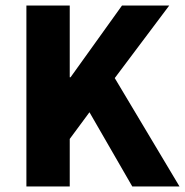

<svg xmlns="http://www.w3.org/2000/svg" viewBox="-20 -671 666 691"><path d="M75 0H231V-171L302 -267L456 0H626L393 -390L589 -651H419L234 -393H231V-651H75Z"/></svg>

Font: DAIFUKU Sans
Style: Bold
Weight: 700
Designer: Original font ‘Source Han Sans JP’ : Paul D. Hunt
Foundry: Daifuku
Version: Version 1.000